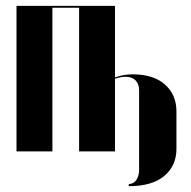

<svg xmlns="http://www.w3.org/2000/svg" viewBox="-20 -515 650 653"><path d="M36.1 -495.1H371.1V-252.9L372.1 -252Q400.4 -262.2 431.2 -262.2Q502 -262.2 541 -227.5Q580.1 -192.9 580.1 -136.2V-8.8Q580.1 48.8 538.6 83.5Q497.1 118.2 418 118.2V110.8Q434.6 110.8 443.8 96.9Q453.1 83 453.1 63V-208Q453.1 -229.5 440.9 -241.7Q428.7 -253.9 407.2 -253.9Q389.6 -253.9 371.1 -247.1V0H249V-488.8H158.2V0H36.1Z"/></svg>

Font: Moniqa Black Display
Style: Regular
Weight: 900
Designer: Rajesh Rajput
Foundry: Rajesh Rajput
Version: Version 1.000